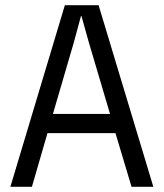

<svg xmlns="http://www.w3.org/2000/svg" viewBox="-20 -720 631 740"><path d="M230 -700H360L571 0H487L425 -207H163L103 0H20ZM404 -281 322 -558 294 -658H292L265 -558L184 -281Z"/></svg>

Font: TASA Explorer VF
Style: Regular
Weight: 400
Designer: Weizhong Zhang
Foundry: Local Remote
Version: Version 1.000;Glyphs 3.2 (3192)